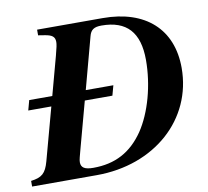

<svg xmlns="http://www.w3.org/2000/svg" viewBox="-107 -752 904 836"><g transform="rotate(-10 345.5 -334.5)"><path d="M124 -373H22L10 -329H112L49 -97C35 -46 17 -31 -31 -25V0H255C511 0 700 -168 700 -396C700 -567 588 -669 399 -669H109V-644L140 -639C168 -634 182 -626 182 -602C182 -592 179 -576 170 -543ZM272 -373 333 -600C340 -628 355 -638 388 -638C499 -638 553 -579 553 -457C553 -346 521 -229 469 -152C414 -72 343 -34 246 -34C208 -34 192 -44 192 -68C192 -80 197 -95 204 -122L260 -329H382L394 -373Z"/></g></svg>

Font: XITS
Style: Bold Italic
Weight: 700
Italic angle: -16.33°
Designer: MicroPress Inc., with final additions and corrections provided by Coen Hoffman, Elsevier (retired)
Version: Version 1.105